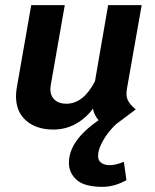

<svg xmlns="http://www.w3.org/2000/svg" viewBox="-20 -490 601 744"><path d="M360 114Q360 132 372.5 141Q385 150 405 150Q428 150 460 137L470 208Q424 234 377 234Q307 234 277 207Q247 180 247 141Q247 55 362 -24Q345 -44 340 -69Q314 -33 274.5 -10.5Q235 12 186 12Q122 12 82 -22Q42 -56 42 -117Q42 -132 45 -150L101 -470H231L177 -162Q175 -150 175 -146Q175 -119 191.5 -103.5Q208 -88 237 -88Q303 -88 348 -175L399 -470H529L472 -147Q470 -133 470 -127Q470 -110 478.5 -96Q487 -82 506 -66L430 -9Q399 20 379.5 54.5Q360 89 360 114Z"/></svg>

Font: KoHo
Style: Bold Italic
Weight: 700
Italic angle: -10°
Version: Version 1.000; ttfautohint (v1.6)